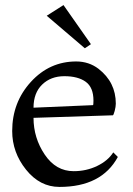

<svg xmlns="http://www.w3.org/2000/svg" viewBox="-20 -722 524 756"><path d="M426 -122 444 -104Q380 14 214 14Q137 14 82.5 -54Q28 -122 28 -206Q28 -319 101.5 -399.5Q175 -480 280 -480Q330 -480 368 -451Q436 -398 436 -314Q436 -302 431.5 -285Q427 -268 424 -268L112 -258Q112 -179 156 -113.5Q200 -48 270 -48Q320 -48 362.5 -68.5Q405 -89 426 -122ZM112 -298 346 -308Q348 -308 348 -326Q348 -378 317.5 -400Q287 -422 233.5 -422Q180 -422 146 -389Q112 -356 112 -298ZM230 -702 338 -548 314 -532 164 -660Z"/></svg>

Font: Montaga
Style: Regular
Weight: 400
Designer: Alejandra Rodriguez
Foundry: Alejandra Rodriguez
Version: Version 1.001